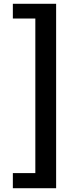

<svg xmlns="http://www.w3.org/2000/svg" viewBox="-20 -823 418 1016"><path d="M48 173V93H167V-725H48V-803H277V173Z"/></svg>

Font: Chiron Sans HK TT
Style: Bold
Weight: 700
Designer: Ryoko NISHIZUKA 西塚涼子 (kana, bopomofo & ideographs); Paul D. Hunt (Latin, Greek & Cyrillic); Sandoll Communications 산돌커뮤니
Foundry: Adobe
Version: Version 2.022;hotconv 1.0.109;makeotfexe 2.5.65596